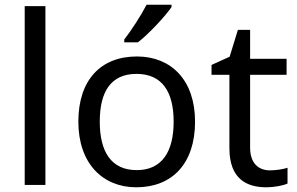

<svg xmlns="http://www.w3.org/2000/svg" viewBox="-20 -786 1264 816"><path d="M173 0V-760H85V0Z M709 -756V-766H603C580 -721 537 -655 508 -618V-606H566C613 -642 684 -719 709 -756ZM809 -269C809 -446 707 -546 562 -546C408 -546 313 -446 313 -269C313 -91 417 10 559 10C712 10 809 -91 809 -269ZM404 -269C404 -396 451 -472 560 -472C669 -472 718 -396 718 -269C718 -142 669 -63 561 -63C452 -63 404 -142 404 -269Z M1127 -62C1078 -62 1043 -93 1043 -158V-468H1198V-536H1043V-659H991L956 -545L879 -510V-468H955V-156C955 -26 1028 10 1112 10C1144 10 1183 3 1202 -6V-73C1185 -67 1153 -62 1127 -62Z"/></svg>

Font: Noto Sans Gurmukhi UI
Style: Regular
Weight: 400
Designer: Jelle Bosma - Monotype Design Team
Foundry: Monotype Imaging Inc.
Version: Version 2.004